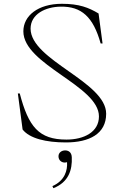

<svg xmlns="http://www.w3.org/2000/svg" viewBox="-20 -735 655 1011"><path d="M327 15C450 15 539 -30 539 -136C539 -305 142 -417 141 -584C141 -661 220 -699 299 -700C409 -702 471 -646 510 -506H520L499 -664C447 -695 397 -715 306 -715C180 -715 103 -652 103 -570C103 -394 501 -284 501 -122C501 -39 421 0 330 0C184 0 130 -68 84 -243H74L99 -53C136 -6 222 15 327 15ZM256 245 261 256C342 224 361 159 358 93C357 66 340 57 323 57C304 57 288 69 288 88C288 109 304 121 321 121C325 121 328 120 333 119C336 161 322 216 256 245Z"/></svg>

Font: Sprat Thin
Style: Regular
Weight: 100
Designer: Ethan Nakache
Foundry: Collletttivo
Version: Version 2.000;Glyphs 3.2 (3217)